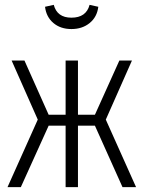

<svg xmlns="http://www.w3.org/2000/svg" viewBox="-20 -773 593 793"><path d="M525 -523 417 -279 542 0H486L372 -254H302V0H251V-254H181L66 0H11L136 -279L28 -523H81L181 -299H251V-523H302V-299H372L473 -523ZM166 -745 202 -753Q216 -700 275 -700Q336 -700 350 -753L386 -745Q381 -703 350.5 -678Q320 -653 275 -653Q230 -653 200.5 -678Q171 -703 166 -745Z"/></svg>

Font: Fira Sans Extra Condensed Light
Style: Regular
Weight: 300
Width: 1
Designer: Carrois Corporate & Edenspiekermann AG
Foundry: Carrois Corporate GbR & Edenspiekermann AG
Version: Version 4.203